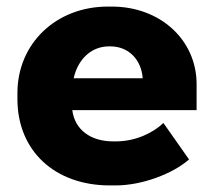

<svg xmlns="http://www.w3.org/2000/svg" viewBox="-20 -552 653 584"><path d="M314 12H332C411 12 505 -23 555 -67L477 -178C445 -147 391 -122 333 -122H324C256 -122 208 -157 200 -216V-217H578V-296C578 -430 468 -532 320 -532H308C151 -532 33 -420 33 -269V-251C33 -92 148 12 314 12ZM204 -314C218 -375 260 -411 312 -411H315C372 -411 410 -370 414 -314Z"/></svg>

Font: Fixel Display ExtraBold
Style: Regular
Weight: 800
Designer: AlfaBravo + MacPaw
Foundry: Kyrylo Tkachov, Marchela Mozhyna, Serhii Makarenko, Maria Weinstein, Zakhar Kryvoshyya
Version: Version 1.211